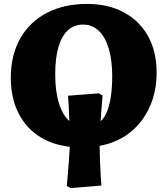

<svg xmlns="http://www.w3.org/2000/svg" viewBox="-20 -737 852 977"><path d="M339 220 320 209Q322 190 323.5 168.5Q325 147 327 126Q329 105 330.5 84Q332 63 333 44.5Q334 26 335 10Q241 -1 174 -46.5Q107 -92 71 -167.5Q35 -243 35 -341Q35 -456 82.5 -540.5Q130 -625 217.5 -671Q305 -717 423 -717Q532 -717 611.5 -673.5Q691 -630 734 -552Q777 -474 777 -367Q777 -271 741.5 -192.5Q706 -114 641 -62.5Q576 -11 487 5Q487 29 488 54.5Q489 80 490 106.5Q491 133 492.5 158.5Q494 184 496 207ZM492 -120Q512 -138 525 -170.5Q538 -203 544.5 -248Q551 -293 551 -350Q551 -432 533 -491Q515 -550 482 -581Q449 -612 403 -612Q357 -612 325.5 -583Q294 -554 277.5 -498Q261 -442 261 -359Q261 -272 280 -211.5Q299 -151 333 -121Q332 -143 331 -165Q330 -187 329 -208.5Q328 -230 326 -250L483 -262L502 -251Q501 -236 499.5 -219Q498 -202 496.5 -185Q495 -168 494 -151Q493 -134 492 -120Z"/></svg>

Font: Literata 18pt Black
Style: Regular
Weight: 900
Designer: Latin by Veronika Burian and Jose Scaglione. Greek by Irene Vlachou. Cyrillic by Vera Evstafieva.
Foundry: TypeTogether
Version: Version 3.103;gftools[0.9.29]